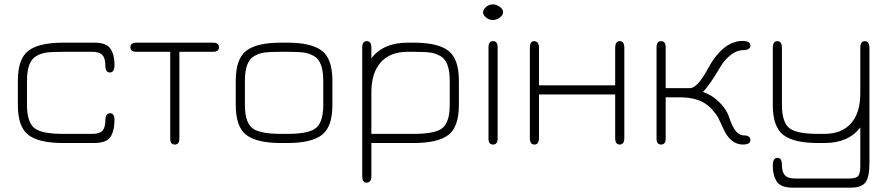

<svg xmlns="http://www.w3.org/2000/svg" viewBox="-20 -657 4089 882"><path d="M411 0H270Q159 0 110.5 -37Q62 -74 62 -175V-286Q62 -387 110.5 -424Q159 -461 270 -461H415Q469 -461 487.5 -433Q506 -405 506 -360Q506 -324 485 -324Q464 -324 464 -356Q464 -389 450.5 -404Q437 -419 404 -419H270Q218 -419 193 -415.5Q168 -412 146 -399Q104 -375 104 -286V-175Q104 -87 146 -63Q182 -42 270 -42H404Q437 -42 450.5 -56.5Q464 -71 464 -105Q464 -134 484 -137Q500 -138 505 -119Q506 -115 506 -110Q506 -56 487.5 -28Q469 0 411 0Z M607 -461H958Q986 -461 986 -440Q986 -419 958 -419H804V-20Q804 7 783 7Q762 7 762 -20V-419H607Q579 -419 579 -440Q579 -461 607 -461Z M1300 0H1271Q1160 0 1111.5 -37Q1063 -74 1063 -175V-286Q1063 -387 1111.5 -424Q1160 -461 1271 -461H1300Q1410 -461 1458.5 -424Q1507 -387 1507 -286V-175Q1507 -74 1458.5 -37Q1410 0 1300 0ZM1271 -42H1300Q1387 -42 1423 -63Q1465 -87 1465 -175V-286Q1465 -375 1423 -399Q1401 -412 1376 -415.5Q1351 -419 1300 -419H1271Q1219 -419 1194 -415.5Q1169 -412 1147 -399Q1105 -375 1105 -286V-175Q1105 -87 1147 -63Q1183 -42 1271 -42Z M2088 -286V-175Q2088 -74 2039.5 -37Q1991 0 1881 0H1686V152Q1686 182 1663 182Q1644 182 1644 152V-438Q1644 -468 1665 -468Q1686 -468 1686 -438V-389Q1741 -461 1852 -461H1881Q1991 -461 2039.5 -424Q2088 -387 2088 -286ZM2046 -175V-286Q2046 -375 2004 -399Q1982 -412 1957 -415.5Q1932 -419 1881 -419H1852Q1772 -419 1729 -370.5Q1686 -322 1686 -232V-42H1881Q1968 -42 2004 -63Q2046 -87 2046 -175Z M2199 -601Q2200 -615 2214 -626Q2228 -637 2244 -637Q2260 -637 2275.5 -626Q2291 -615 2291 -601Q2291 -587 2275.5 -576Q2260 -565 2244 -565Q2228 -565 2213.5 -576Q2199 -587 2199 -601ZM2266 -440V-20Q2266 7 2245 7Q2224 7 2224 -20V-440Q2224 -468 2245 -468Q2266 -468 2266 -440Z M2456 -223V-23Q2456 7 2435 7Q2414 7 2414 -23V-437Q2414 -468 2433 -468Q2456 -468 2456 -437V-265H2806V-437Q2806 -468 2827 -468Q2848 -468 2848 -437V-23Q2848 7 2827 7Q2806 7 2806 -23V-223Z M3099 -210H3038V-20Q3038 7 3017 7Q2996 7 2996 -20V-440Q2996 -468 3017 -468Q3038 -468 3038 -440V-252H3149Q3181 -252 3225 -329Q3240 -356 3250 -372.5Q3260 -389 3279.5 -411Q3299 -433 3320 -447Q3354 -469 3391 -469Q3427 -469 3427 -448Q3427 -427 3396 -427Q3366 -427 3338 -405.5Q3310 -384 3291 -353Q3240 -265 3209 -235Q3254 -219 3287 -185Q3320 -151 3330 -116Q3357 -35 3396 -35Q3427 -35 3427 -14Q3427 7 3393 7Q3334 7 3301 -70Q3288 -99 3280.5 -114Q3273 -129 3253.5 -151.5Q3234 -174 3208 -188Q3167 -210 3099 -210Z M3974 -436V92Q3974 156 3956 180.5Q3938 205 3888 205H3621Q3567 205 3548.5 177Q3530 149 3530 104Q3530 68 3551 68Q3572 68 3572 100Q3572 133 3585.5 148Q3599 163 3632 163H3881Q3912 163 3922 152Q3932 141 3932 108V-72Q3878 0 3767 0H3738Q3627 0 3578.5 -37Q3530 -74 3530 -175V-436Q3530 -468 3551 -468Q3572 -468 3572 -436V-175Q3572 -87 3614 -63Q3650 -42 3738 -42H3767Q3846 -42 3889 -90Q3932 -138 3932 -228V-436Q3932 -468 3953 -468Q3974 -468 3974 -436Z"/></svg>

Font: Jura Light
Style: Regular
Weight: 300
Designer: Daniel Johnson, Alexei Vanyashin
Foundry: Daniel Johnson
Version: Version 5.103